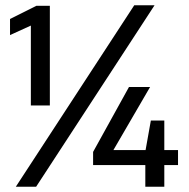

<svg xmlns="http://www.w3.org/2000/svg" viewBox="-20 -708 717 728"><path d="M97 -308V-611L18 -575V-636L118 -686H169V-308ZM40 0 489 -688H566L117 0ZM531 0V-82H333V-132L469 -378H549L410 -139H532L552 -251H603V-139H655V-82H603V0Z"/></svg>

Font: Saira Medium
Style: Regular
Weight: 500
Designer: Hector Gatti with collaboration of the Omnibus-Type team
Foundry: Omnibus-Type
Version: Version 1.100; ttfautohint (v1.8.3)